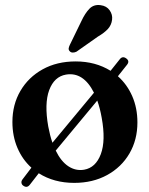

<svg xmlns="http://www.w3.org/2000/svg" viewBox="-20 -711 590 758"><path d="M72.5 22.5Q66 18.5 64.8 11.2Q63.5 4 69 -3L104 -49Q68.5 -81 48.8 -127.2Q29 -173.5 29 -229.5Q29 -298 60.5 -352Q92 -406 148.2 -437.2Q204.5 -468.5 278.5 -468.5Q357 -468.5 416.5 -431.5L452 -476Q463 -491 477.5 -481Q493 -470.5 482 -456L445.5 -410Q482 -377.5 502.2 -331Q522.5 -284.5 522.5 -227.5Q522.5 -159 491 -105Q459.5 -51 403 -20Q346.5 11 273 11Q193 11 133 -27L98 18Q87 32.5 72.5 22.5ZM170.5 -211.5Q177 -176.5 187 -147.5L351 -345Q309 -428 240.5 -416.5Q194 -408.5 174.2 -355.2Q154.5 -302 170.5 -211.5ZM312 -41Q358 -49 378 -102.5Q398 -156 381.5 -246Q375 -283.5 364 -314L200 -116.5Q221 -73.5 250 -54.5Q279 -35.5 312 -41ZM301 -627Q315.5 -658.5 333 -676.5Q350.5 -694.5 377.5 -690.5Q401 -687.5 413 -670.2Q425 -653 422.5 -633.5Q420 -612 405.8 -596.5Q391.5 -581 366.5 -566.5L282 -507Q275 -503.5 267.5 -503.5Q260 -503.5 255.5 -508.5Q250 -514 251.2 -520.8Q252.5 -527.5 256 -534.5Z"/></svg>

Font: Fraunces 72pt S050 SemiBold
Style: Regular
Weight: 600
Version: Version 1.000; ttfautohint (v1.8.3)